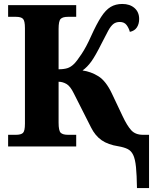

<svg xmlns="http://www.w3.org/2000/svg" viewBox="-20 -740 785 970"><path d="M672 210Q671 144 667 104Q663 64 653 43Q643 22 625 13Q607 4 578 -1Q526 -9 493.5 -31.5Q461 -54 440 -96L353 -268Q335 -305 315.5 -316Q296 -327 276 -327V-120Q276 -80 286.5 -69.5Q297 -59 323 -59H365V0H21V-59H61Q86 -59 96 -68.5Q106 -78 106 -115V-598Q106 -635 96 -645Q86 -655 61 -655H21V-714H365V-655H323Q297 -655 286.5 -644.5Q276 -634 276 -594V-390Q302 -390 320 -395.5Q338 -401 355 -418Q368 -431 392 -467Q416 -503 440 -557Q468 -619 491 -654.5Q514 -690 539 -705Q564 -720 598 -720Q636 -720 659.5 -699.5Q683 -679 683 -644Q683 -619 671.5 -601.5Q660 -584 636 -579Q631 -598 619.5 -613.5Q608 -629 585 -629Q566 -629 553 -619Q540 -609 527 -585.5Q514 -562 494 -522Q462 -458 441.5 -429.5Q421 -401 397 -384Q440 -378 477.5 -354.5Q515 -331 545 -268L599 -154Q622 -105 643 -82Q664 -59 702 -59H733V210Z"/></svg>

Font: Noto Serif SemiCondensed Black
Style: Regular
Weight: 900
Width: 4
Designer: Monotype Design Team
Foundry: Monotype Imaging Inc.
Version: Version 2.014; ttfautohint (v1.8.4.7-5d5b)